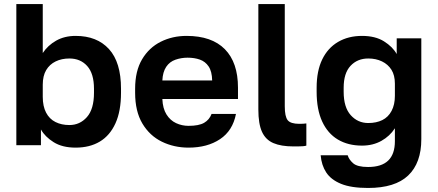

<svg xmlns="http://www.w3.org/2000/svg" viewBox="-20 -720 2170 952"><path d="M355 12Q289 12 246 -15Q203 -42 183 -78V0H61V-700H192V-457Q217 -495 258.5 -518.5Q300 -542 355 -542Q461 -542 520.5 -476.5Q580 -411 580 -280V-260Q580 -169 552.5 -108.5Q525 -48 475 -18Q425 12 355 12ZM324 -100Q376 -100 411 -139.5Q446 -179 446 -260V-280Q446 -355 412.5 -392.5Q379 -430 324 -430Q286 -430 256 -415.5Q226 -401 209 -372.5Q192 -344 192 -300V-240Q192 -193 208.5 -161.5Q225 -130 255 -115Q285 -100 324 -100Z M915 12Q843 12 782.5 -17.5Q722 -47 686 -107.5Q650 -168 650 -260V-280Q650 -368 684.5 -426Q719 -484 777 -513Q835 -542 905 -542Q1030 -542 1095 -476Q1160 -410 1160 -285V-229H785Q787 -182 805.5 -152.5Q824 -123 853 -109.5Q882 -96 915 -96Q966 -96 992 -111Q1018 -126 1029 -155H1150Q1134 -72 1071 -30Q1008 12 915 12ZM910 -434Q879 -434 850 -424Q821 -414 804 -388.5Q787 -363 785 -321H1032Q1031 -366 1014.5 -390.5Q998 -415 971 -424.5Q944 -434 910 -434Z M1435 6Q1374 6 1335.5 -10.5Q1297 -27 1279 -66.5Q1261 -106 1261 -177V-700H1392V-193Q1392 -142 1406.5 -124Q1421 -106 1464 -106Q1475 -106 1483 -106.5Q1491 -107 1499 -108V2Q1494 4 1482 5Q1470 6 1457 6Q1444 6 1435 6Z M1805 212Q1721 212 1671 191.5Q1621 171 1597.5 135Q1574 99 1570 50H1704Q1710 71 1731 89.5Q1752 108 1805 108Q1872 108 1905 76Q1938 44 1938 -20V-84Q1913 -45 1871 -21.5Q1829 2 1775 2Q1706 2 1655.5 -28Q1605 -58 1577.5 -117.5Q1550 -177 1550 -265V-285Q1550 -368 1577.5 -425Q1605 -482 1656 -512Q1707 -542 1775 -542Q1841 -542 1884 -515Q1927 -488 1947 -452V-530H2069V-30Q2069 88 2004 150Q1939 212 1805 212ZM1806 -110Q1846 -110 1875.5 -124.5Q1905 -139 1921.5 -170Q1938 -201 1938 -245V-305Q1938 -347 1921 -374Q1904 -401 1874 -415.5Q1844 -430 1806 -430Q1752 -430 1718 -393.5Q1684 -357 1684 -285V-265Q1684 -188 1719 -149Q1754 -110 1806 -110Z"/></svg>

Font: Golos Text SemiBold
Style: Regular
Weight: 600
Designer: A.Korolkova, Vitaly Kuzmin
Foundry: ParaType Ltd
Version: Version 2.004